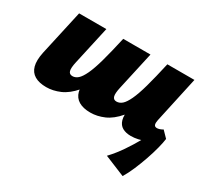

<svg xmlns="http://www.w3.org/2000/svg" viewBox="-132 -625 1121 1044"><g transform="rotate(30 428.5 -103.0)"><path d="M413 10Q368 10 340 -6.5Q312 -23 303 -56.5Q294 -90 305 -143L368 -427H539L486 -188Q477 -148 482 -130.5Q487 -113 506 -113Q525 -113 541 -127Q557 -141 573.5 -176Q590 -211 607 -272Q624 -333 645 -427H716Q690 -292 655.5 -206.5Q621 -121 581 -74Q541 -27 498 -8.5Q455 10 413 10ZM136 10Q91 10 63 -6.5Q35 -23 26 -56.5Q17 -90 28 -143L91 -427H262L209 -188Q200 -148 205 -130.5Q210 -113 230 -113Q248 -113 264 -127Q280 -141 296.5 -176Q313 -211 330 -272Q347 -333 368 -427H439Q413 -292 379 -206.5Q345 -121 304.5 -74Q264 -27 221 -8.5Q178 10 136 10ZM738 221 609 168Q645 130 675.5 85Q706 40 729.5 -2Q753 -44 766 -74L842 -72Q839 -48 829.5 -11Q820 26 805.5 68Q791 110 774 150Q757 190 738 221ZM667 10Q636 10 614.5 -2Q593 -14 585 -41.5Q577 -69 586 -117L649 -427H815L752 -138Q748 -119 751.5 -108.5Q755 -98 769 -98Q775 -98 784 -100.5Q793 -103 805 -110L842 -72Q804 -30 757.5 -10Q711 10 667 10Z"/></g></svg>

Font: Ysabeau Black
Style: Italic
Weight: 900
Italic angle: -12°
Version: Version 2.000;gftools[0.9.27.dev2+g8671c4b]